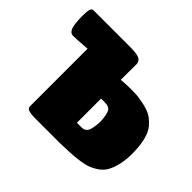

<svg xmlns="http://www.w3.org/2000/svg" viewBox="-155 -933 1157 1157"><g transform="rotate(45 423.5 -354.5)"><path d="M460.9 -662.1 460 -528.8 481.9 -530.8Q551.3 -535.2 604 -530.8Q638.7 -525.4 655.8 -521.7Q672.9 -518.1 696.8 -509.8Q720.7 -501.5 739.5 -487.3Q758.3 -473.1 777.8 -451.2Q824.2 -393.6 824.2 -258.8Q822.8 -165 791 -103Q767.6 -55.7 699.2 -26.9Q644 -2.9 470.2 0H266.1Q221.2 0 203.6 -6.6Q186 -13.2 186 -28.8V-520Q106 -513.2 66.9 -513.2Q43 -515.1 33.4 -545.4Q23.9 -575.7 23.9 -643.1Q23.9 -709 44.9 -709H353Q413.6 -709.5 437.3 -699Q460.9 -688.5 460.9 -662.1ZM456.1 -365.2V-159.2H492.2Q504.4 -158.7 512.7 -161.1Q521 -163.6 530.3 -172.6Q539.6 -181.6 544.9 -203.9Q550.3 -226.1 551.8 -261.2Q550.8 -290 547.1 -309.6Q543.5 -329.1 538.6 -340.1Q533.7 -351.1 524.4 -356.7Q515.1 -362.3 506.8 -363.5Q498.5 -364.7 483.9 -365.2Z"/></g></svg>

Font: GGS TheRock Black
Style: Regular
Weight: 900
Designer: Rodrigo Fuenzalida (2012); Goodgame Studios (2014)
Foundry: Rodrigo Fuenzalida,2012;  GGS,2014
Version: Version 1.002 | FøM Mod